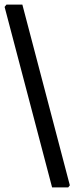

<svg xmlns="http://www.w3.org/2000/svg" viewBox="-21 -699 327 833"><path d="M205 114 -1 -669 7 -679H76L282 105L275 114Z"/></svg>

Font: Alegreya Sans SC Medium
Style: Regular
Weight: 500
Designer: Juan Pablo del Peral
Foundry: Huerta Tipografica
Version: Version 2.001;PS 002.001;hotconv 1.0.88;makeotf.lib2.5.64775